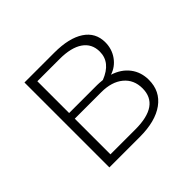

<svg xmlns="http://www.w3.org/2000/svg" viewBox="-121 -625 769 769"><g transform="rotate(-45 263.0 -240.5)"><path d="M99 0V-481H268Q351 -481 396.5 -451Q442 -421 442 -366Q442 -328 421 -298.5Q400 -269 366 -258Q410 -244 434.5 -212Q459 -180 459 -136Q459 -72 409.5 -36Q360 0 271 0ZM298 -268Q308 -268 328 -266Q400 -294 400 -355Q400 -400 365 -424Q330 -448 265 -448H139V-268ZM139 -34H280Q417 -34 417 -130Q417 -179 382.5 -207.5Q348 -236 289 -236H139Z"/></g></svg>

Font: Cantarell Light
Style: Regular
Weight: 300
Designer: Dave Crossland, Nikolaus Waxweiler, Florian Fecher, Jacques Le Bailly, Eben Sorkin, Alexei Vanyashin, Alexios Zavras, Em
Version: Version 0.303